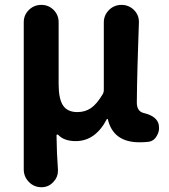

<svg xmlns="http://www.w3.org/2000/svg" viewBox="-20 -578 703 801"><path d="M153.3 203.1Q122.1 203.1 100.6 181.2Q79.1 159.2 79.1 128.9V-485.4Q79.1 -515.6 100.6 -536.6Q122.1 -557.6 152.3 -557.6Q182.6 -557.6 203.6 -536.6Q224.6 -515.6 224.6 -485.4V-227.5Q224.6 -165 243.2 -137.7Q261.7 -110.4 302.7 -110.4Q335 -110.4 359.4 -127Q383.8 -143.6 408.2 -184.6Q413.1 -192.4 413.1 -203.1V-484.4Q413.1 -514.6 434.6 -536.1Q456.1 -557.6 486.8 -557.6Q517.6 -557.6 539.1 -536.1Q559.6 -515.6 559.6 -486.3Q559.6 -483.4 556.6 -396.5Q554.7 -336.9 553.7 -302.7Q552.7 -268.6 551.8 -224.6Q550.8 -180.7 550.8 -150.4Q550.8 -113.3 580.1 -106.4Q636.7 -92.8 642.6 -55.7Q643.6 -49.8 643.6 -43.9Q643.6 -26.4 633.8 -10.7Q622.1 10.7 598.6 13.7Q582 15.6 561.5 15.6Q452.1 15.6 429.7 -81.1Q428.7 -82 427.2 -82Q425.8 -82 425.8 -81.1Q377.9 10.7 295.9 10.7Q247.1 10.7 222.7 -15.6Q220.7 -17.6 218.3 -16.6Q215.8 -15.6 215.8 -13.7Q216.8 65.4 221.7 128.9Q221.7 131.8 221.7 134.8Q221.7 161.1 203.1 180.7Q182.6 203.1 153.3 203.1Z"/></svg>

Font: Gen Jyuu GothicX Bold
Style: Bold
Weight: 700
Designer: Ryoko NISHIZUKA (kana &amp; ideographs); Paul D. Hunt (Latin, Greek &amp; Cyrillic); Wenlong ZHANG (bopomofo); Sandoll C
Version: Version 1.058.20140828